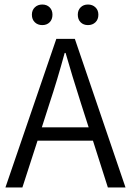

<svg xmlns="http://www.w3.org/2000/svg" viewBox="-20 -829 579 849"><path d="M121 -764Q121 -784 134 -796.5Q147 -809 167 -809Q187 -809 199.5 -796.5Q212 -784 212 -764Q212 -743 199.5 -730.5Q187 -718 167 -718Q147 -718 134 -730.5Q121 -743 121 -764ZM324 -764Q324 -784 336.5 -796.5Q349 -809 369 -809Q389 -809 402 -796.5Q415 -784 415 -764Q415 -743 402 -730.5Q389 -718 369 -718Q349 -718 336.5 -730.5Q324 -743 324 -764ZM457 0 391 -207H146L79 0H4L229 -657H311L535 0ZM165 -266H372L338 -372Q298 -497 270 -595H266Q233 -474 199 -372Z"/></svg>

Font: Assistant
Style: Regular
Weight: 400
Designer: Hebrew By Ben Nathan, Latin by Paul Hunt
Version: Version 2.001;PS 002.001;hotconv 1.0.88;makeotf.lib2.5.64775